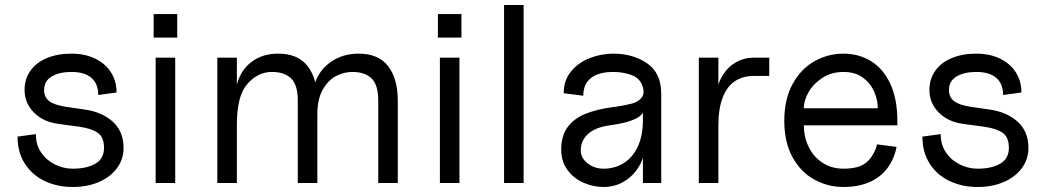

<svg xmlns="http://www.w3.org/2000/svg" viewBox="-20 -730 4173 766"><path d="M50 -185 123 -195Q123 -152 144.5 -121Q166 -90 200 -73.5Q234 -57 270 -57Q326 -57 360.5 -77Q395 -97 395 -140Q395 -182 371 -199.5Q347 -217 299 -224L211 -236Q152 -244 115 -281.5Q78 -319 78 -371Q78 -415 101.5 -448Q125 -481 167.5 -498.5Q210 -516 265 -516Q319 -516 360 -496Q401 -476 423 -441Q445 -406 445 -361L372 -351Q372 -396 344.5 -419.5Q317 -443 265 -443Q217 -443 186.5 -425Q156 -407 156 -371Q156 -342 176.5 -326.5Q197 -311 242 -304L318 -293Q388 -283 430.5 -244Q473 -205 473 -140Q473 -95 447 -59.5Q421 -24 375 -4Q329 16 270 16Q209 16 159 -7.5Q109 -31 79.5 -76.5Q50 -122 50 -185Z M601 -500H679V0H601ZM593 -674H687V-580H593Z M1386 -443Q1352 -443 1320.5 -426.5Q1289 -410 1267.5 -372Q1246 -334 1246 -273L1231 -359Q1231 -398 1253.5 -434.5Q1276 -471 1317 -493.5Q1358 -516 1411 -516Q1490 -516 1528.5 -466Q1567 -416 1567 -329V0H1489V-329Q1489 -392 1462 -417.5Q1435 -443 1386 -443ZM847 -500H925V0H847ZM1065 -443Q1009 -443 967 -395.5Q925 -348 925 -233L920 -349Q920 -393 940 -431.5Q960 -470 998.5 -493Q1037 -516 1090 -516Q1169 -516 1207.5 -466Q1246 -416 1246 -329V0H1168V-329Q1168 -392 1141 -417.5Q1114 -443 1065 -443Z M1735 -500H1813V0H1735ZM1727 -674H1821V-580H1727Z M1991 -710H2069V0H1991Z M2219 -134Q2219 -187 2243.5 -221.5Q2268 -256 2313.5 -275Q2359 -294 2427 -303L2436 -304Q2477 -310 2502 -317Q2527 -324 2540.5 -341.5Q2554 -359 2542 -390Q2530 -421 2496 -432Q2462 -443 2427 -443Q2368 -443 2337.5 -418.5Q2307 -394 2307 -348L2229 -358Q2229 -410 2258.5 -445.5Q2288 -481 2333.5 -498.5Q2379 -516 2427 -516Q2505 -516 2561.5 -477.5Q2618 -439 2618 -356V0H2545V-130L2555 -160Q2555 -115 2534 -74.5Q2513 -34 2474.5 -9Q2436 16 2388 16Q2346 16 2307 -1.5Q2268 -19 2243.5 -52.5Q2219 -86 2219 -134ZM2545 -253V-303L2555 -313Q2555 -277 2519 -258Q2483 -239 2412 -230Q2355 -222 2326 -195.5Q2297 -169 2297 -130Q2297 -100 2324 -78.5Q2351 -57 2388 -57Q2430 -57 2465.5 -77.5Q2501 -98 2523 -142Q2545 -186 2545 -253Z M2768 -500H2846V-335H2838Q2838 -384 2858.5 -421.5Q2879 -459 2913 -479.5Q2947 -500 2987 -500H3049V-427H2987Q2944 -427 2912.5 -406.5Q2881 -386 2863.5 -341.5Q2846 -297 2846 -228V0H2768Z M3109 -248Q3109 -334 3142 -394.5Q3175 -455 3229 -485.5Q3283 -516 3345 -516Q3406 -516 3455 -486Q3504 -456 3532 -395.5Q3560 -335 3560 -248V-230H3187Q3187 -184 3206 -144.5Q3225 -105 3261 -81Q3297 -57 3345 -57Q3411 -57 3440 -85Q3469 -113 3479 -154L3557 -144Q3547 -94 3519.5 -58Q3492 -22 3448 -3Q3404 16 3345 16Q3283 16 3229 -13.5Q3175 -43 3142 -102.5Q3109 -162 3109 -248ZM3345 -443Q3298 -443 3262 -420Q3226 -397 3206.5 -363.5Q3187 -330 3187 -298H3482Q3482 -331 3467.5 -364.5Q3453 -398 3422.5 -420.5Q3392 -443 3345 -443Z M3660 -185 3733 -195Q3733 -152 3754.5 -121Q3776 -90 3810 -73.5Q3844 -57 3880 -57Q3936 -57 3970.5 -77Q4005 -97 4005 -140Q4005 -182 3981 -199.5Q3957 -217 3909 -224L3821 -236Q3762 -244 3725 -281.5Q3688 -319 3688 -371Q3688 -415 3711.5 -448Q3735 -481 3777.5 -498.5Q3820 -516 3875 -516Q3929 -516 3970 -496Q4011 -476 4033 -441Q4055 -406 4055 -361L3982 -351Q3982 -396 3954.5 -419.5Q3927 -443 3875 -443Q3827 -443 3796.5 -425Q3766 -407 3766 -371Q3766 -342 3786.5 -326.5Q3807 -311 3852 -304L3928 -293Q3998 -283 4040.5 -244Q4083 -205 4083 -140Q4083 -95 4057 -59.5Q4031 -24 3985 -4Q3939 16 3880 16Q3819 16 3769 -7.5Q3719 -31 3689.5 -76.5Q3660 -122 3660 -185Z"/></svg>

Font: Uncut Sans VF
Style: Regular
Weight: 400
Designer: Kasper Nordkvist
Foundry: Uncut Type
Version: Version 1.100;FEAKit 1.0